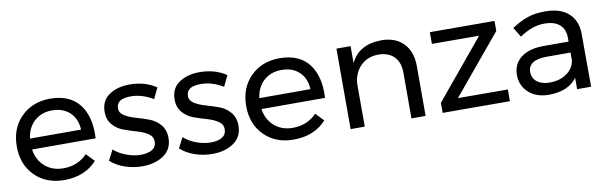

<svg xmlns="http://www.w3.org/2000/svg" viewBox="-41 -886 3924 1243"><g transform="rotate(-10 1921.5 -264.5)"><path d="M303 -532Q433 -532 496 -451Q559 -370 551 -228H133Q144 -157 192.5 -115Q241 -73 312 -73Q408 -73 470 -138L521 -85Q441 3 305 3Q187 3 113 -71Q39 -145 39 -264Q39 -382 112.5 -456.5Q186 -531 303 -532ZM132 -300H468Q464 -372 420 -413.5Q376 -455 304 -455Q234 -455 187.5 -413Q141 -371 132 -300Z M968 -412Q896 -456 820 -456Q727 -456 727 -393Q727 -363 757 -344.5Q787 -326 829.5 -314Q872 -302 914.5 -286.5Q957 -271 986.5 -236.5Q1016 -202 1016 -149Q1016 -75 959.5 -36Q903 3 819 3Q760 3 704.5 -16Q649 -35 611 -70L646 -138Q679 -108 727.5 -90Q776 -72 822 -72Q868 -72 896 -89Q924 -106 924 -140Q925 -173 895.5 -193Q866 -213 823.5 -225Q781 -237 739 -252Q697 -267 667.5 -300.5Q638 -334 638 -386Q638 -459 692 -496Q746 -533 827 -533Q929 -533 1002 -483Z M1428 -412Q1356 -456 1280 -456Q1187 -456 1187 -393Q1187 -363 1217 -344.5Q1247 -326 1289.5 -314Q1332 -302 1374.5 -286.5Q1417 -271 1446.5 -236.5Q1476 -202 1476 -149Q1476 -75 1419.5 -36Q1363 3 1279 3Q1220 3 1164.5 -16Q1109 -35 1071 -70L1106 -138Q1139 -108 1187.5 -90Q1236 -72 1282 -72Q1328 -72 1356 -89Q1384 -106 1384 -140Q1385 -173 1355.5 -193Q1326 -213 1283.5 -225Q1241 -237 1199 -252Q1157 -267 1127.5 -300.5Q1098 -334 1098 -386Q1098 -459 1152 -496Q1206 -533 1287 -533Q1389 -533 1462 -483Z M1811 -532Q1941 -532 2004 -451Q2067 -370 2059 -228H1641Q1652 -157 1700.5 -115Q1749 -73 1820 -73Q1916 -73 1978 -138L2029 -85Q1949 3 1813 3Q1695 3 1621 -71Q1547 -145 1547 -264Q1547 -382 1620.5 -456.5Q1694 -531 1811 -532ZM1640 -300H1976Q1972 -372 1928 -413.5Q1884 -455 1812 -455Q1742 -455 1695.5 -413Q1649 -371 1640 -300Z M2481 -532Q2574 -532 2627 -477.5Q2680 -423 2680 -327V0H2587V-302Q2587 -369 2549.5 -406.5Q2512 -444 2446 -444Q2375 -443 2330.5 -398.5Q2286 -354 2280 -283V0H2187V-529H2280V-417Q2333 -530 2481 -532Z M2801 -529 3226 -528V-462L2906 -77L3234 -76V1L2792 0V-66L3111 -451L2801 -452Z M3768 0H3676V-74Q3617 4 3491 4Q3408 4 3358 -42Q3308 -88 3308 -158Q3308 -229 3360.5 -270.5Q3413 -312 3507 -313H3675V-338Q3675 -394 3640.5 -424.5Q3606 -455 3540 -455Q3460 -455 3377 -398L3338 -462Q3395 -499 3443.5 -515.5Q3492 -532 3559 -532Q3658 -532 3712 -483.5Q3766 -435 3767 -348ZM3510 -73Q3575 -73 3620.5 -104.5Q3666 -136 3675 -188V-241H3520Q3396 -241 3396 -162Q3396 -121 3427 -97Q3458 -73 3510 -73Z"/></g></svg>

Font: Montserrat arm
Style: Regular
Weight: 400
Designer: Julieta Ulanovsky
Foundry: Julieta Ulanovsky
Version: Version 6.000;PS 006.000;hotconv 1.0.88;makeotf.lib2.5.64775